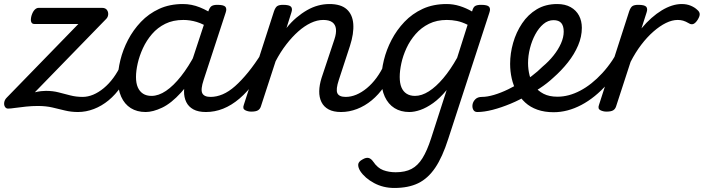

<svg xmlns="http://www.w3.org/2000/svg" viewBox="-36 -539 3493 953"><path d="M351 17Q317 17 286.5 9.5Q256 2 224 -5.5Q192 -13 152 -13Q124 -13 94 -10Q64 -7 40 -3.5Q16 0 4 0Q-6 0 -11.5 -9Q-17 -18 -15 -31Q-13 -44 -2 -55L353 -420H134Q123 -420 119 -430Q115 -440 120 -460Q126 -480 135.5 -490Q145 -500 156 -500H470Q487 -500 494.5 -490Q502 -480 501 -467Q500 -454 491 -445L137 -81Q154 -85 167.5 -86.5Q181 -88 192 -88Q226 -88 255 -80.5Q284 -73 313 -65.5Q342 -58 374 -58Q386 -58 389 -48Q392 -38 387 -18Q383 0 374 8.5Q365 17 351 17Z M351 17Q337 17 330.5 5.5Q324 -6 326.5 -20.5Q329 -35 341 -46.5Q353 -58 374 -58Q400 -58 426.5 -69Q453 -80 479 -101.5Q505 -123 527 -153Q549 -183 566 -220Q571 -235 583.5 -234.5Q596 -234 605.5 -224.5Q615 -215 611 -201Q593 -150 565 -109.5Q537 -69 503 -41Q469 -13 430 2Q391 17 351 17Z M687 17Q644 17 613 -2.5Q582 -22 565.5 -59Q549 -96 549 -146Q549 -190 561.5 -241Q574 -292 599.5 -341Q625 -390 663.5 -430.5Q702 -471 754 -495Q806 -519 872 -519Q915 -519 956 -502.5Q997 -486 1030 -461L1017 -392Q974 -420 940.5 -430Q907 -440 874 -440Q823 -440 784.5 -421Q746 -402 718.5 -370Q691 -338 673.5 -300Q656 -262 647.5 -224.5Q639 -187 639 -157Q639 -126 648 -105.5Q657 -85 674 -74Q691 -63 716 -63Q751 -63 788 -88Q825 -113 862.5 -160.5Q900 -208 934 -273L956 -229Q912 -134 863 -80Q814 -26 768.5 -4.5Q723 17 687 17ZM986 17Q948 17 924 4Q900 -9 888.5 -32.5Q877 -56 877.5 -86.5Q878 -117 889 -152L998 -483Q1005 -503 1014.5 -509Q1024 -515 1043 -515Q1074 -515 1082.5 -505.5Q1091 -496 1084 -476L975 -143Q959 -95 968 -76.5Q977 -58 1009 -58Q1023 -58 1028.5 -46.5Q1034 -35 1032 -20.5Q1030 -6 1018.5 5.5Q1007 17 986 17Z M986 17Q972 17 965.5 5.5Q959 -6 961.5 -20.5Q964 -35 976 -46.5Q988 -58 1009 -58Q1039 -58 1069.5 -71Q1100 -84 1131 -111.5Q1162 -139 1195.5 -180Q1229 -221 1264 -277Q1273 -290 1285 -289Q1297 -288 1303.5 -278.5Q1310 -269 1304 -257Q1268 -187 1230 -135Q1192 -83 1152.5 -49.5Q1113 -16 1071.5 0.5Q1030 17 986 17Z M1657 17Q1619 17 1595 4Q1571 -9 1559.5 -32.5Q1548 -56 1548.5 -86.5Q1549 -117 1560 -152L1624 -344Q1634 -374 1631.5 -395.5Q1629 -417 1613.5 -428.5Q1598 -440 1568 -440Q1538 -440 1506.5 -425Q1475 -410 1444.5 -383Q1414 -356 1385 -318.5Q1356 -281 1332 -235L1259 -11Q1255 2 1244.5 8.5Q1234 15 1211 15Q1195 15 1181 8Q1167 1 1174 -18L1324 -483Q1331 -503 1340.5 -509Q1350 -515 1369 -515Q1400 -515 1408.5 -505.5Q1417 -496 1410 -476L1386 -400Q1409 -429 1435 -451Q1461 -473 1488 -488.5Q1515 -504 1543 -511.5Q1571 -519 1599 -519Q1656 -519 1685 -493Q1714 -467 1717.5 -420Q1721 -373 1701 -311L1646 -143Q1630 -95 1638.5 -76.5Q1647 -58 1680 -58Q1694 -58 1700 -46.5Q1706 -35 1703.5 -20.5Q1701 -6 1689.5 5.5Q1678 17 1657 17Z M1657 17Q1643 17 1636.5 5.5Q1630 -6 1632.5 -20.5Q1635 -35 1647 -46.5Q1659 -58 1680 -58Q1706 -58 1732.5 -69Q1759 -80 1785 -101.5Q1811 -123 1833 -153Q1855 -183 1872 -220Q1877 -235 1889.5 -234.5Q1902 -234 1911.5 -224.5Q1921 -215 1917 -201Q1899 -150 1871 -109.5Q1843 -69 1809 -41Q1775 -13 1736 2Q1697 17 1657 17Z M1921 394Q1866 394 1820.5 369.5Q1775 345 1752 310Q1741 292 1742 277.5Q1743 263 1764 252Q1781 242 1793.5 245Q1806 248 1817 264Q1838 295 1866 305.5Q1894 316 1928 316Q1975 316 2006.5 299.5Q2038 283 2061 246Q2084 209 2104 147L2181 -92Q2147 -51 2114 -27.5Q2081 -4 2051 6.5Q2021 17 1996 17Q1953 17 1922 -2.5Q1891 -22 1874 -59Q1857 -96 1857 -146Q1857 -190 1869.5 -241Q1882 -292 1907.5 -341Q1933 -390 1971.5 -430.5Q2010 -471 2062 -495Q2114 -519 2181 -519Q2214 -519 2246 -509Q2278 -499 2307 -482L2308 -485Q2313 -504 2323 -509.5Q2333 -515 2352 -515Q2383 -515 2391.5 -505.5Q2400 -496 2393 -476L2189 150Q2160 241 2124 294Q2088 347 2039.5 370.5Q1991 394 1921 394ZM2024 -63Q2057 -63 2092.5 -85.5Q2128 -108 2164 -150.5Q2200 -193 2233 -252L2285 -416Q2257 -430 2232 -435Q2207 -440 2182 -440Q2132 -440 2093.5 -421Q2055 -402 2027 -370Q1999 -338 1981.5 -300Q1964 -262 1956 -224.5Q1948 -187 1948 -157Q1948 -126 1956.5 -105.5Q1965 -85 1982 -74Q1999 -63 2024 -63Z M2333 17Q2319 17 2313 5.5Q2307 -6 2309.5 -20.5Q2312 -35 2323.5 -46.5Q2335 -58 2356 -58Q2382 -58 2416 -68Q2450 -78 2487 -96Q2524 -114 2557 -135L2588 -70Q2546 -44 2499 -24.5Q2452 -5 2409.5 6Q2367 17 2333 17Z M2538 -121Q2572 -138 2602.5 -161Q2633 -184 2658 -209Q2688 -234 2711.5 -263.5Q2735 -293 2748.5 -323.5Q2762 -354 2762 -382Q2762 -410 2750 -424.5Q2738 -439 2711 -439Q2697 -439 2690.5 -451Q2684 -463 2685.5 -479Q2687 -495 2698 -507Q2709 -519 2730 -519Q2769 -519 2796.5 -503.5Q2824 -488 2838 -461.5Q2852 -435 2852 -401Q2852 -357 2833.5 -313.5Q2815 -270 2783 -229.5Q2751 -189 2710 -153Q2680 -125 2643.5 -101Q2607 -77 2569 -57Z M2712 18Q2667 18 2631.5 5.5Q2596 -7 2571 -30Q2546 -53 2529 -83.5Q2512 -114 2504 -149.5Q2496 -185 2496 -222Q2496 -274 2511 -326.5Q2526 -379 2555.5 -423Q2585 -467 2628.5 -493Q2672 -519 2730 -519Q2741 -519 2744.5 -507Q2748 -495 2744.5 -479Q2741 -463 2732.5 -451Q2724 -439 2712 -439Q2684 -439 2661 -419.5Q2638 -400 2621 -368.5Q2604 -337 2594.5 -299.5Q2585 -262 2585 -226Q2585 -195 2592.5 -165Q2600 -135 2617 -111.5Q2634 -88 2662 -73.5Q2690 -59 2731 -59Q2787 -59 2844 -89Q2901 -119 2953.5 -176Q3006 -233 3047 -315Q3051 -323 3062.5 -322.5Q3074 -322 3082.5 -314.5Q3091 -307 3084 -291Q3040 -192 2979 -123Q2918 -54 2849.5 -18Q2781 18 2712 18Z M2974 15Q2958 15 2944 8Q2930 1 2937 -18L3087 -483Q3094 -503 3103.5 -509Q3113 -515 3132 -515Q3163 -515 3171.5 -505.5Q3180 -496 3173 -476L3148 -398Q3172 -427 3197.5 -449.5Q3223 -472 3248.5 -487.5Q3274 -503 3299 -511Q3324 -519 3348 -519Q3373 -519 3393 -510.5Q3413 -502 3425 -490Q3436 -481 3437 -470Q3438 -459 3427 -441Q3416 -424 3405.5 -420Q3395 -416 3384 -423Q3367 -433 3354.5 -436.5Q3342 -440 3328 -440Q3300 -440 3269.5 -425Q3239 -410 3207.5 -382.5Q3176 -355 3147 -317Q3118 -279 3094 -232L3022 -11Q3018 2 3007.5 8.5Q2997 15 2974 15Z"/></svg>

Font: Playwrite DK Uloopet
Style: Regular
Weight: 400
Designer: Veronika Burian, José Scaglione
Foundry: TypeTogether
Version: Version 1.002